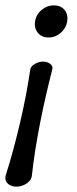

<svg xmlns="http://www.w3.org/2000/svg" viewBox="-30 -530 289 717"><path d="M131 -300Q146 -300 157.5 -291.5Q169 -283 165 -270Q153 -223 141.5 -173Q130 -123 120 -72Q110 -21 102 29Q94 79 89 126Q88 138 78.5 147.5Q69 157 56.5 162Q44 167 31 167Q19 167 8.5 162Q-2 157 -7 147.5Q-12 138 -9 126Q6 79 19.5 29Q33 -21 45 -72Q57 -123 66.5 -173Q76 -223 83 -270Q85 -283 100.5 -291.5Q116 -300 131 -300ZM171 -510Q197 -510 211 -493Q225 -476 221 -450Q217 -425 197 -407.5Q177 -390 151 -390Q126 -390 111.5 -407.5Q97 -425 101 -450Q105 -476 125.5 -493Q146 -510 171 -510Z"/></svg>

Font: Winky Sans Light
Style: Italic
Weight: 300
Italic angle: -8.97852°
Designer: Simon Atzbach
Foundry: typofactur
Version: Version 1.205